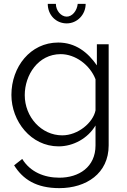

<svg xmlns="http://www.w3.org/2000/svg" viewBox="-20 -750 657 993"><path d="M283 7C359 7 434 -34 474 -101V2C474 114 388 169 287 169C208 169 136 139 95 72L53 105C98 177 167 223 287 223C426 223 542 147 542 2V-521H481V-412C434 -480 370 -530 281 -530C137 -530 39 -404 39 -259C39 -123 140 7 283 7ZM302 -50C194 -50 108 -145 108 -258C108 -362 177 -470 294 -470C369 -470 445 -415 474 -340V-179C461 -115 383 -50 302 -50ZM325 -664C296 -664 269 -695 269 -730H227C227 -673 269 -629 325 -629C379 -629 423 -674 423 -730H382C378 -693 353 -664 325 -664Z"/></svg>

Font: Raleway Reg
Style: Regular
Weight: 400
Designer: Matt McInerney, Pablo Impallari, Rodrigo Fuenzalida
Foundry: Matt McInerney, Pablo Impallari, Rodrigo Fuenzalida
Version: Version 3.00 July 28, 2015